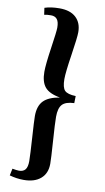

<svg xmlns="http://www.w3.org/2000/svg" viewBox="-111 -868 624 1144"><g transform="rotate(10 201.0 -296.0)"><path d="M337.9 -319.8 336.9 -276.9Q285.2 -274.9 264.6 -252.4Q244.1 -230 244.1 -178.2Q244.1 -138.2 251.5 -33Q258.8 72.3 258.8 104Q258.8 162.1 221.7 194.1Q184.6 226.1 119.1 226.1Q76.2 226.1 33.2 213.9L42 171.9Q68.8 176.8 82 176.8Q107.9 176.8 120.4 161.1Q132.8 145.5 132.8 109.9Q132.3 69.3 125.7 -31.5Q119.1 -132.3 119.1 -161.1Q119.1 -221.2 149.2 -252.4Q179.2 -283.7 247.1 -294.9Q181.6 -306.2 155.3 -337.6Q128.9 -369.1 128.9 -430.2Q128.9 -474.1 144 -576.2Q159.2 -678.2 159.2 -702.1Q159.2 -737.3 146.7 -752.7Q134.3 -768.1 109.9 -768.1Q86.4 -768.1 68.8 -764.2L63 -805.2Q100.6 -817.9 152.8 -817.9Q218.3 -817.9 252.7 -785.6Q287.1 -753.4 287.1 -696.8Q287.1 -665 270.5 -556.6Q253.9 -448.2 253.9 -408.2Q253.9 -356.9 271.2 -339.1Q288.6 -321.3 337.9 -319.8Z"/></g></svg>

Font: Literata SemiBold
Style: Italic
Weight: 650
Italic angle: -2.39999°
Designer: Latin by Veronika Burian and Jose Scaglione. Greek by Irene Vlachou. Cyrillic by Vera Evstafieva
Foundry: TypeTogether
Version: Version 3.021